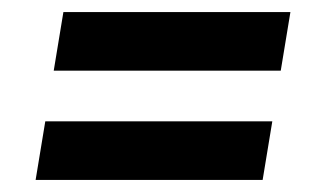

<svg xmlns="http://www.w3.org/2000/svg" viewBox="-20 -499 540 318"><path d="M69 -382 85 -479H461L445 -382ZM39 -201 55 -298H431L415 -201Z"/></svg>

Font: Iosevka Slab Extrabold
Style: Italic
Weight: 800
Italic angle: -9°
Monospace: yes
Designer: Belleve Invis
Foundry: Belleve Invis
Version: Version 11.1.0; ttfautohint (v1.8.3)